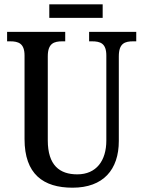

<svg xmlns="http://www.w3.org/2000/svg" viewBox="-20 -862 666 892"><path d="M209 -779H457V-842H209ZM317 10C460 10 532 -74 532 -207V-600C532 -661 560 -670 599 -670H613V-714H394V-670H407C446 -670 474 -661 474 -604V-209C474 -116 428 -52 339 -52C257 -52 202 -94 202 -210V-600C202 -661 231 -670 270 -670H283V-714H13V-670H27C65 -670 94 -661 94 -604V-216C94 -53 181 10 317 10Z"/></svg>

Font: Noto Serif Devanagari Condensed Medium
Style: Regular
Weight: 500
Width: 3
Designer: Universal Thirst, Indian Type Foundry and the Monotype Design Team
Foundry: Monotype Imaging Inc.
Version: Version 2.004